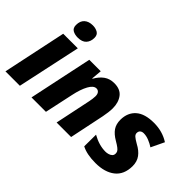

<svg xmlns="http://www.w3.org/2000/svg" viewBox="-105 -1161 1563 1563"><g transform="rotate(45 676.5 -379.0)"><path d="M234 -610Q200 -610 176 -624Q152 -638 152 -673Q152 -720 179 -744Q206 -768 252 -768Q284 -768 308.5 -754Q333 -740 333 -705Q333 -663 309 -636.5Q285 -610 234 -610ZM13 0 129 -549H297L179 0Z M313 0 429 -549H561L553 -459H557Q584 -507 620.5 -533Q657 -559 708 -559Q778 -559 811 -515.5Q844 -472 844 -405Q844 -382 840.5 -355.5Q837 -329 832 -303L769 0H602L667 -311Q670 -326 672.5 -343.5Q675 -361 675 -375Q675 -400 664 -413Q653 -426 636 -426Q603 -426 576 -376.5Q549 -327 532 -246L479 0Z M1059 10Q958 10 898 -22L899 -157Q977 -113 1051 -113Q1065 -113 1081.5 -117.5Q1098 -122 1109.5 -132.5Q1121 -143 1121 -161Q1121 -173 1116 -183Q1111 -193 1095 -205.5Q1079 -218 1048 -236Q1000 -264 976.5 -298Q953 -332 953 -384Q954 -466 1007 -512.5Q1060 -559 1165 -559Q1263 -559 1339 -510L1285 -397Q1258 -415 1226.5 -427.5Q1195 -440 1166 -440Q1147 -440 1135 -430Q1123 -420 1123 -400Q1123 -384 1137.5 -371Q1152 -358 1187 -338Q1237 -312 1264 -275.5Q1291 -239 1291 -186Q1290 -88 1227.5 -39Q1165 10 1059 10Z"/></g></svg>

Font: Noto Sans Disp ExtBd
Style: Italic
Weight: 800
Italic angle: -12°
Designer: Monotype Design Team
Foundry: Monotype Imaging Inc.
Version: Version 2.000;GOOG;noto-source:20170915:90ef993387c0